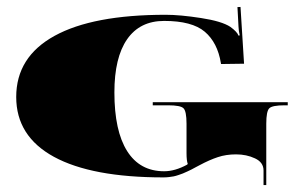

<svg xmlns="http://www.w3.org/2000/svg" viewBox="-20 -501 853 547"><path d="M415.2 -209.8H799.8V-201H791.1Q755.7 -201 747.2 -192.5Q738.6 -184 738.6 -148.6V26.2H730.8V-15.3Q730.8 -38.5 706.5 -49.8Q682.3 -61.2 652.5 -61.2Q624.1 -61.2 600.5 -53.3Q576.9 -45.5 549 -30.6Q547.2 -29.7 537.4 -24.5Q527.5 -19.2 525.1 -17.9Q522.7 -16.6 513.8 -12.5Q504.8 -8.3 500.9 -6.8Q496.9 -5.2 488.6 -2.4Q480.3 0.4 474.7 1.5Q469 2.6 461.1 3.5Q453.2 4.4 445.8 4.4Q241.3 4.4 133.7 -54.2Q26.2 -112.8 26.2 -224.7Q26.2 -338.7 135.3 -398.8Q244.3 -458.9 451.9 -458.9Q493 -458.9 552.4 -449.7Q611.9 -440.6 636.4 -424.4Q656 -410 659.5 -399.5L663 -400.3Q660 -412.6 659.5 -424.8L656.5 -480.8L665.2 -481.2L675.3 -319.5L609.7 -318.6L609.3 -321.2Q599.7 -379.8 563.4 -410.6Q527.1 -441.4 447.6 -441.4Q378.5 -441.4 342.2 -389.2Q305.9 -337 305.9 -237.8Q305.9 -128.1 342.2 -70.6Q378.5 -13.1 447.6 -13.1Q478.6 -13.1 513.1 -31.9L514.9 -34.1Q511.4 -43.3 511.4 -64.7V-148.6Q511.4 -184 502.8 -192.5Q494.3 -201 458.9 -201H415.2Z"/></svg>

Font: FoglihtenBlackPcs
Style: BlackPcs
Weight: 900
Version: Version 0.75